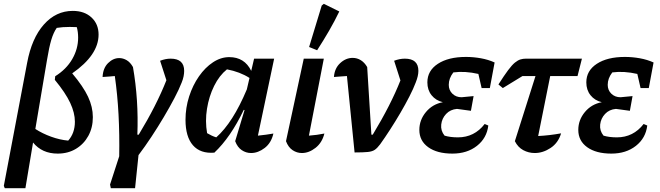

<svg xmlns="http://www.w3.org/2000/svg" viewBox="-28 -794 3456 1005"><path d="M-3 191 -8 179 114 -465Q138 -594 201.5 -665.5Q265 -737 353 -737Q414 -737 451 -702.5Q488 -668 488 -613Q488 -506 350 -410Q408 -341 433 -287.5Q458 -234 458 -181Q458 -126 434.5 -83Q411 -40 369.5 -15Q328 10 274 10Q192 10 145 -48L105 191ZM218 -480 157 -119Q194 -95 239.5 -78.5Q285 -62 329 -58Q364 -97 364 -157Q364 -203 339.5 -255.5Q315 -308 259 -376L261 -395Q319 -431 350 -484.5Q381 -538 381 -597Q381 -627 374 -652Q358 -653 337 -653Q299 -653 269 -648Q252 -624 240.5 -585.5Q229 -547 218 -480Z M698 -89Q791 -242 843 -374L810 -476Q839 -487 865 -487Q936 -487 936 -423Q936 -410 933 -394.5Q930 -379 923 -362Q909 -326 884.5 -279.5Q860 -233 829.5 -181.5Q799 -130 765 -78.5Q731 -27 697 18L679 191H552L548 172L596 24Q598 -89 592.5 -193.5Q587 -298 573 -396Q560 -395 545 -393.5Q530 -392 509 -391Q511 -437 537.5 -463.5Q564 -490 596 -490Q616 -490 635 -479Q654 -468 668 -443Q698 -271 691 -89Z M1094 5Q1021 11 982 -33.5Q943 -78 943 -167Q943 -230 962 -289Q981 -348 1013.5 -394.5Q1046 -441 1087 -468Q1128 -495 1172 -495Q1252 -495 1287 -423L1302 -487H1407L1322 -84Q1345 -86 1364.5 -89Q1384 -92 1403 -95Q1392 -46 1357.5 -19.5Q1323 7 1286 7Q1260 7 1237.5 -8Q1215 -23 1203 -55L1252 -218L1248 -219Q1179 -75 1094 5ZM1056 -97Q1068 -90 1079.5 -84.5Q1091 -79 1104 -75Q1191 -152 1264 -326L1278 -386Q1228 -418 1160 -431Q1120 -399 1093 -344.5Q1066 -290 1055.5 -225Q1045 -160 1056 -97Z M1670 -95Q1658 -47 1623.5 -20Q1589 7 1552 7Q1526 7 1503.5 -8Q1481 -23 1469 -55L1562 -487H1667L1589 -84Q1631 -87 1670 -95ZM1632 -531 1590 -548 1656 -765 1667 -774 1748 -734Q1724 -684 1694.5 -633Q1665 -582 1632 -531Z M1923 -89Q2018 -246 2068 -373L2035 -476Q2064 -487 2091 -487Q2162 -487 2162 -423Q2162 -397 2148 -362Q2136 -330 2115 -289Q2094 -248 2068 -203.5Q2042 -159 2014.5 -116.5Q1987 -74 1962 -39Q1947 -19 1934 -10Q1921 -1 1897.5 1.5Q1874 4 1828 4L1788 -396Q1769 -395 1752 -393.5Q1735 -392 1720 -391Q1723 -436 1752.5 -463.5Q1782 -491 1818 -491Q1841 -491 1860.5 -479Q1880 -467 1894 -443L1916 -89Z M2340 10Q2260 10 2213.5 -23.5Q2167 -57 2167 -114Q2167 -166 2201.5 -207.5Q2236 -249 2290 -259Q2253 -268 2231 -295.5Q2209 -323 2209 -363Q2209 -424 2264 -460Q2319 -496 2411 -496Q2450 -496 2489 -489Q2528 -482 2561 -467L2536 -333H2493L2476 -407Q2406 -423 2345 -415Q2321 -384 2321 -350Q2321 -322 2340 -303.5Q2359 -285 2388 -285L2451 -291L2437 -214L2364 -224Q2329 -221 2307 -197.5Q2285 -174 2281.5 -142Q2278 -110 2299 -84Q2329 -75 2369 -75Q2455 -75 2509 -145L2528 -137Q2520 -71 2468.5 -30.5Q2417 10 2340 10Z M2604 -333 2581 -352Q2611 -399 2631.5 -426.5Q2652 -454 2667.5 -466.5Q2683 -479 2696.5 -483Q2710 -487 2725 -487H3018L2995 -396H2852L2789 -82Q2848 -85 2909 -96Q2894 -46 2854 -19.5Q2814 7 2771 7Q2739 7 2711 -8Q2683 -23 2667 -55L2775 -396H2707Z M3172 10Q3092 10 3045.5 -23.5Q2999 -57 2999 -114Q2999 -166 3033.5 -207.5Q3068 -249 3122 -259Q3085 -268 3063 -295.5Q3041 -323 3041 -363Q3041 -424 3096 -460Q3151 -496 3243 -496Q3282 -496 3321 -489Q3360 -482 3393 -467L3368 -333H3325L3308 -407Q3238 -423 3177 -415Q3153 -384 3153 -350Q3153 -322 3172 -303.5Q3191 -285 3220 -285L3283 -291L3269 -214L3196 -224Q3161 -221 3139 -197.5Q3117 -174 3113.5 -142Q3110 -110 3131 -84Q3161 -75 3201 -75Q3287 -75 3341 -145L3360 -137Q3352 -71 3300.5 -30.5Q3249 10 3172 10Z"/></svg>

Font: Piazzolla SemiBold
Style: Italic
Weight: 600
Italic angle: -11.3°
Designer: Juan Pablo del Peral
Foundry: Huerta Tipografica
Version: Version 1.330